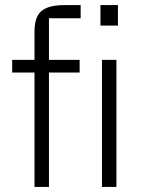

<svg xmlns="http://www.w3.org/2000/svg" viewBox="-20 -737 563 757"><path d="M173 0H116V-614Q116 -650 127.5 -673Q139 -696 165.5 -706.5Q192 -717 236 -717H298V-665H173ZM28 -451V-501H294V-451ZM439 -501V0H382V-501ZM376 -717H445V-636H376Z"/></svg>

Font: 42dot Sans Light
Style: Regular
Weight: 300
Designer: 42dot
Version: Version 1.000